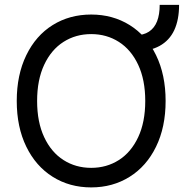

<svg xmlns="http://www.w3.org/2000/svg" viewBox="-20 -778 779 807"><path d="M548.3 -562.2V-629.8Q583.2 -629.8 606.2 -645Q629.1 -660.2 640.2 -688.5Q651.2 -716.9 651.2 -757.6H732.7Q732.7 -694.8 712.4 -651.2Q692 -607.7 650.6 -584.9Q609.1 -562.2 548.3 -562.2ZM363.3 9.7Q272.4 9.7 201.5 -34.9Q130.5 -79.4 90.5 -161.6Q50.4 -243.8 50.4 -353.6Q50.4 -463.4 90.5 -545.9Q130.5 -628.5 201.5 -672.7Q272.4 -716.9 363.3 -716.9Q453.7 -716.9 524.9 -672.7Q596 -628.5 636 -545.9Q676.1 -463.4 676.1 -353.6Q676.1 -243.8 636 -161.6Q596 -79.4 524.9 -34.9Q453.7 9.7 363.3 9.7ZM363.3 -634.7Q298.3 -634.7 246.9 -601.9Q195.4 -569.1 165.7 -505.7Q136 -442.3 136 -353.6Q136 -264.8 165.7 -201.5Q195.4 -138.1 246.9 -105.3Q298.3 -72.5 363.3 -72.5Q428.2 -72.5 479.6 -105.3Q531.1 -138.1 560.8 -201.5Q590.5 -264.8 590.5 -353.6Q590.5 -442.3 560.8 -505.7Q531.1 -569.1 479.6 -601.9Q428.2 -634.7 363.3 -634.7Z"/></svg>

Font: Pretendard Variable
Style: Regular
Weight: 400
Designer: Base glyphs from Inter by Rasmus Andersson; Hangul glyphs from Noto Sans CJK(Source Han Sans) by Jang Soo-young and Kang
Foundry: Kil Hyung-jin
Version: Version 1.100;FEAKit 1.0